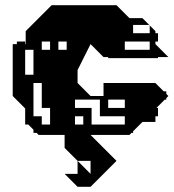

<svg xmlns="http://www.w3.org/2000/svg" viewBox="-20 -520 669 740"><path d="M461 -104V-136H397V-104ZM279 100 329 150V100ZM557 -392V-422L555 -424H493V-392ZM557 -328V-360H461V-328ZM141 -328H237V-360H205V-328H173V-360H141ZM279 100 229 50V0H129L121 -8H109V-20L89 -40H77V-102L29 -150V-350H45V-360H77V-350H79V-400L179 -500H429L479 -450H529L555 -424H557V-422L579 -400V-392H589V-360H579V-350L629 -300H589V-296H397V-300H379L329 -350L279 -250V-200L329 -150H379V-200H579L611 -168H621V-158L629 -150L621 -142V-136H615L583 -104H589V-72H579V-50H529L493 -14V-8H487L479 0H329L429 100L329 200H279L229 150H279ZM77 -232H109V-328H77ZM141 -200H109V-72H141V-40H173V-104H141ZM461 -40V-72H365V-136H269V-104H333V-40H301V-72H269V-40Z"/></svg>

Font: Rubik Broken Fax
Style: Regular
Weight: 400
Designer: Hubert and Fischer, NaN
Foundry: Hubert and Fischer, NaN
Version: Version 2.201